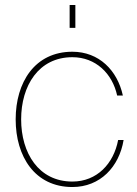

<svg xmlns="http://www.w3.org/2000/svg" viewBox="-20 -740 550 772"><path d="M271 12C383 12 459 -69 477 -177H455C437 -82 370 -10 271 -10C135 -10 65 -125 65 -260C65 -395 135 -510 271 -510C365 -510 432 -444 451 -356H474C452 -457 378 -532 271 -532C120 -532 43 -409 43 -260C43 -111 120 12 271 12ZM260 -628H283V-720H260Z"/></svg>

Font: Aspekta 50
Style: Regular
Weight: 50
Designer: Ivo Dolenc
Version: Version 2.000